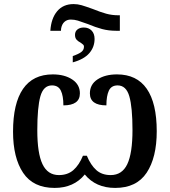

<svg xmlns="http://www.w3.org/2000/svg" viewBox="-20 -912 832 942"><path d="M341 -892Q361 -892 380 -886.5Q399 -881 435 -868Q472 -853 500.5 -845Q529 -837 562 -837H568V-761H550Q513 -761 481 -769.5Q449 -778 411 -794Q378 -806 361.5 -811Q345 -816 327 -816Q309 -816 296.5 -805Q284 -794 280 -773L279 -761H227Q231 -822 260.5 -857Q290 -892 341 -892ZM337 -637Q366 -647 379 -657Q392 -667 392 -683Q392 -689 388.5 -692.5Q385 -696 380.5 -699Q376 -702 375 -703Q363 -709 355.5 -717.5Q348 -726 348 -741Q348 -758 360 -767.5Q372 -777 391 -777Q415 -777 429.5 -762Q444 -747 444 -721Q444 -681 418 -651Q392 -621 337 -606ZM44 -266Q44 -405 93 -476Q142 -547 239 -547Q297 -547 334.5 -522Q372 -497 372 -454Q372 -395 291 -395Q291 -442 278.5 -467.5Q266 -493 235 -493Q193 -493 178 -439Q163 -385 163 -273Q163 -160 188.5 -106.5Q214 -53 269 -53Q312 -53 340 -77.5Q368 -102 387 -148H406Q425 -102 452.5 -77.5Q480 -53 523 -53Q579 -53 604.5 -106.5Q630 -160 630 -274Q630 -386 614.5 -439.5Q599 -493 557 -493Q526 -493 514 -467Q502 -441 502 -395Q421 -395 421 -454Q421 -498 458.5 -522.5Q496 -547 554 -547Q651 -547 700 -476.5Q749 -406 749 -268Q749 -139 699.5 -64.5Q650 10 545 10Q450 10 396 -56Q342 10 248 10Q143 10 93.5 -64Q44 -138 44 -266Z"/></svg>

Font: Noto Serif NarrowSemiBold
Style: Regular
Weight: 600
Width: 4
Designer: Monotype Design Team
Foundry: Monotype Imaging Inc.
Version: Version 1.001